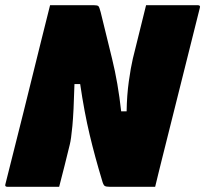

<svg xmlns="http://www.w3.org/2000/svg" viewBox="-52 -720 791 740"><path d="M176 0H-23Q-35 0 -31 -11Q4 -148 38 -285.5Q72 -423 106 -560Q115 -595 123.5 -630Q132 -665 141 -700H309Q323 -700 327 -696.5Q331 -693 336 -673Q357 -587 380 -493.5Q403 -400 415 -291H436Q437 -353 444.5 -406.5Q452 -460 460 -494Q473 -546 485.5 -597Q498 -648 511 -700H710Q722 -700 718 -689Q681 -543 644.5 -395.5Q608 -248 571 -102Q565 -77 558.5 -51.5Q552 -26 546 0H372Q357 0 351.5 -3.5Q346 -7 341 -26Q314 -115 293.5 -201Q273 -287 257 -396H235Q232 -287 227 -234.5Q222 -182 217 -163Q207 -123 197 -82Q187 -41 176 0Z"/></svg>

Font: Recursive Sn Lnr St XBk
Style: Italic
Weight: 1000
Italic angle: -15°
Version: Version 1.079;hotconv 1.0.112;makeotfexe 2.5.65598; ttfautoh